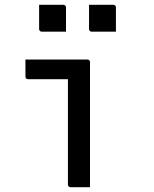

<svg xmlns="http://www.w3.org/2000/svg" viewBox="-20 -780 640 800"><path d="M263 -11Q263 -41 263 -85Q263 -129 263 -179.5Q263 -230 263 -280.5Q263 -331 263 -375.5Q263 -420 263 -450H248Q227 -450 211 -450Q195 -450 179 -450Q163 -450 143.5 -450Q124 -450 97 -450Q92 -450 89 -453Q86 -456 86 -461Q86 -479 86 -496.5Q86 -514 86 -532Q118 -532 144 -532Q170 -532 192.5 -532Q215 -532 237.5 -532Q260 -532 285.5 -532Q311 -532 344 -532Q348 -532 350 -530.5Q352 -529 353.5 -527Q355 -525 355 -521Q355 -474 355 -420.5Q355 -367 355 -312Q355 -257 355 -204Q355 -151 355 -103Q355 -86 355 -69Q355 -52 355 -35Q355 -18 355 0Q334 0 315 0Q296 0 274 0Q269 0 266 -3Q263 -6 263 -11ZM143 -760Q168 -760 193.5 -760Q219 -760 244 -760Q248 -760 250 -758.5Q252 -757 253.5 -755Q255 -753 255 -749V-648Q230 -648 204.5 -648Q179 -648 154 -648Q151 -648 148.5 -649.5Q146 -651 144.5 -653.5Q143 -656 143 -659ZM351 -760Q376 -760 401.5 -760Q427 -760 452 -760Q456 -760 458 -758.5Q460 -757 461.5 -755Q463 -753 463 -749V-648Q438 -648 412.5 -648Q387 -648 362 -648Q359 -648 356.5 -649.5Q354 -651 352.5 -653.5Q351 -656 351 -659Z"/></svg>

Font: Recursive Monospace
Style: Regular
Weight: 400
Version: Version 1.047